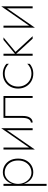

<svg xmlns="http://www.w3.org/2000/svg" viewBox="1117 -1652 755 3029"><g transform="rotate(-90 1494.5 -137.5)"><path d="M108 220H77V-460H108V-322Q128 -386 175 -428Q222 -470 290 -470Q351 -470 400 -440.5Q449 -411 478 -357.5Q507 -304 507 -230Q507 -156 478 -102.5Q449 -49 400 -19.5Q351 10 290 10Q222 10 175 -32Q128 -74 108 -138ZM477 -230Q477 -295 451 -342.5Q425 -390 381.5 -415.5Q338 -441 285 -441Q236 -441 196 -412Q156 -383 132 -335Q108 -287 108 -230Q108 -173 132 -125Q156 -77 196 -48Q236 -19 285 -19Q338 -19 381.5 -44.5Q425 -70 451 -117.5Q477 -165 477 -230Z M681 -460V-55L986 -495V0H955V-405L650 35V-460Z M1495 -460V0H1464V-431H1180V-160Q1180 -78 1151 -39Q1122 0 1076 0V-28Q1106 -28 1127.5 -61.5Q1149 -95 1149 -160V-460Z M1643 -230Q1643 -169 1670 -121Q1697 -73 1743 -46Q1789 -19 1847 -19Q1902 -19 1944.5 -41.5Q1987 -64 2003 -87V-48Q1984 -27 1941.5 -8.5Q1899 10 1847 10Q1780 10 1727 -21Q1674 -52 1643 -106.5Q1612 -161 1612 -230Q1612 -300 1643 -354Q1674 -408 1727 -439Q1780 -470 1847 -470Q1899 -470 1941.5 -451.5Q1984 -433 2003 -412V-373Q1987 -396 1944.5 -418.5Q1902 -441 1847 -441Q1789 -441 1743 -414Q1697 -387 1670 -339Q1643 -291 1643 -230Z M2130 -460H2161V-279L2379 -460H2419L2190 -270L2438 0H2399L2161 -259V0H2130Z M2604 -460V-55L2909 -495V0H2878V-405L2573 35V-460Z"/></g></svg>

Font: Jost* Thin
Style: Regular
Weight: 200
Version: Version 3.7